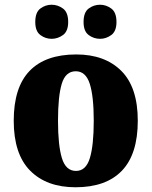

<svg xmlns="http://www.w3.org/2000/svg" viewBox="-20 -781 641 811"><path d="M299 10Q177 10 107.5 -60Q38 -130 38 -271Q38 -412 105 -481.5Q172 -551 302 -551Q423 -551 492.5 -481.5Q562 -412 562 -271Q562 -130 495 -60Q428 10 299 10ZM301 -59Q343 -59 359.5 -113Q376 -167 376 -271Q376 -375 359 -427.5Q342 -480 300 -480Q257 -480 241 -427.5Q225 -375 225 -271Q225 -167 241.5 -113Q258 -59 301 -59ZM403 -617Q376 -617 354.5 -633Q333 -649 333 -688Q333 -729 354.5 -745Q376 -761 403 -761Q428 -761 450 -745Q472 -729 472 -688Q472 -649 450 -633Q428 -617 403 -617ZM198 -617Q172 -617 150.5 -633Q129 -649 129 -688Q129 -729 150.5 -745Q172 -761 198 -761Q224 -761 246 -745Q268 -729 268 -688Q268 -649 246 -633Q224 -617 198 -617Z"/></svg>

Font: Noto Serif SemiCondensed Black
Style: Regular
Weight: 900
Width: 4
Designer: Monotype Design Team
Foundry: Monotype Imaging Inc.
Version: Version 2.014; ttfautohint (v1.8.4.7-5d5b)